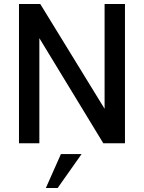

<svg xmlns="http://www.w3.org/2000/svg" viewBox="-20 -717 720 961"><path d="M75 0V-697H181.5L503.5 -172.5V-697H605.5V0H497L177 -526V0ZM209.5 224 285 54H388.5L268.5 224Z"/></svg>

Font: HK Grotesk Medium
Style: Regular
Weight: 500
Designer: Alfredo Marco Pradil
Foundry: Hanken Design Co.
Version: Version 3.001;FEAKit 1.0